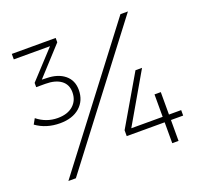

<svg xmlns="http://www.w3.org/2000/svg" viewBox="-122 -832 998 966"><g transform="rotate(-20 376.5 -349.5)"><path d="M618.2 -699.2H658.2L125 0H85ZM159.2 -523.9Q219.2 -522.9 255.1 -493.7Q291 -464.4 291 -413.1Q291 -356 252 -321.5Q212.9 -287.1 146 -287.1Q72.3 -287.1 18.1 -326.2L34.2 -355Q83 -315.9 144 -315.9Q196.8 -315.9 226.8 -342.5Q256.8 -369.1 256.8 -413.1Q256.8 -454.6 226.8 -476.8Q196.8 -499 143.1 -499H94.2V-522L230 -668.9H36.1V-698.2H271V-674.8L133.8 -524.9ZM592.8 -408.2H627.9L473.1 -141.1H641.1V-261.2H674.8V-141.1H740.2V-111.8H674.8V0H641.1V-111.8H438V-143.1Z"/></g></svg>

Font: Montserrat-Arabic ExtraLight
Style: Regular
Weight: 275
Designer: Mohamed Gaber
Foundry: Kief Type Foundry
Version: Version 5.008;PS 005.008;hotconv 1.0.88;makeotf.lib2.5.64775